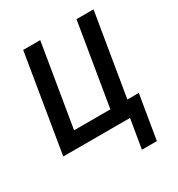

<svg xmlns="http://www.w3.org/2000/svg" viewBox="-163 -627 825 889"><g transform="rotate(-30 250.0 -182.5)"><path d="M337 155 363 0H6L92 -520H183L110 -80H304L377 -520H468L395 -80H456L417 155Z"/></g></svg>

Font: Iosevka Term Curly Md Obl
Style: Regular
Weight: 500
Italic angle: -9°
Designer: Belleve Invis
Foundry: Belleve Invis
Version: Version 32.3.0